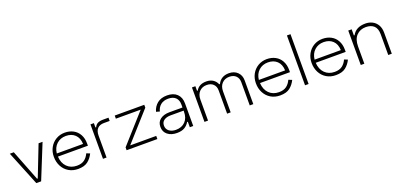

<svg xmlns="http://www.w3.org/2000/svg" viewBox="12 -1610 5275 2535"><g transform="rotate(-20 2649.5 -343.0)"><path d="M88 -484 257 -51H267L436 -484H492L296 0H228L32 -484Z M564 -246Q564 -317 595.5 -374.5Q627 -432 682.5 -465Q738 -498 806 -498Q873 -498 925.5 -470Q978 -442 1007.5 -388.5Q1037 -335 1037 -263V-231H616Q621 -139 674.5 -85.5Q728 -32 813 -32Q879 -32 919 -62Q959 -92 982 -144L1030 -125Q1000 -63 950.5 -24.5Q901 14 813 14Q739 14 682.5 -20Q626 -54 595 -113.5Q564 -173 564 -246ZM985 -275Q982 -360 933.5 -406Q885 -452 806 -452Q729 -452 677 -404.5Q625 -357 616 -275Z M1213 -423H1223Q1238 -456 1266.5 -471Q1295 -486 1345 -486H1419V-440H1338Q1279 -440 1247 -407Q1215 -374 1215 -307V0H1165V-484H1213Z M1921 -484V-444L1563 -44H1929V0H1497V-40L1855 -440H1506V-484Z M2035 -344Q2054 -413 2106.5 -455.5Q2159 -498 2244 -498Q2334 -498 2383.5 -450Q2433 -402 2433 -318V0H2385V-77H2375Q2350 -35 2309.5 -10.5Q2269 14 2201 14Q2122 14 2071.5 -26Q2021 -66 2021 -136Q2021 -205 2070.5 -241.5Q2120 -278 2199 -278H2383V-320Q2383 -383 2347 -417.5Q2311 -452 2244 -452Q2179 -452 2138.5 -419.5Q2098 -387 2084 -330ZM2071 -136Q2071 -87 2108 -58.5Q2145 -30 2203 -30Q2285 -30 2334 -80.5Q2383 -131 2383 -220V-234H2199Q2142 -234 2106.5 -209Q2071 -184 2071 -136Z M2639 -484V-419H2649Q2669 -455 2705 -474.5Q2741 -494 2795 -494Q2851 -494 2889 -468Q2927 -442 2944 -400H2954Q2976 -446 3015.5 -470Q3055 -494 3112 -494Q3186 -494 3231.5 -449.5Q3277 -405 3277 -334V0H3227V-328Q3227 -382 3193.5 -415Q3160 -448 3101 -448Q3039 -448 2999 -407.5Q2959 -367 2959 -295V0H2909V-328Q2909 -382 2875.5 -415Q2842 -448 2783 -448Q2721 -448 2681 -407.5Q2641 -367 2641 -295V0H2591V-484Z M3403 -246Q3403 -317 3434.5 -374.5Q3466 -432 3521.5 -465Q3577 -498 3645 -498Q3712 -498 3764.5 -470Q3817 -442 3846.5 -388.5Q3876 -335 3876 -263V-231H3455Q3460 -139 3513.5 -85.5Q3567 -32 3652 -32Q3718 -32 3758 -62Q3798 -92 3821 -144L3869 -125Q3839 -63 3789.5 -24.5Q3740 14 3652 14Q3578 14 3521.5 -20Q3465 -54 3434 -113.5Q3403 -173 3403 -246ZM3824 -275Q3821 -360 3772.5 -406Q3724 -452 3645 -452Q3568 -452 3516 -404.5Q3464 -357 3455 -275Z M4054 0H4004V-700H4054Z M4186 -246Q4186 -317 4217.5 -374.5Q4249 -432 4304.5 -465Q4360 -498 4428 -498Q4495 -498 4547.5 -470Q4600 -442 4629.5 -388.5Q4659 -335 4659 -263V-231H4238Q4243 -139 4296.5 -85.5Q4350 -32 4435 -32Q4501 -32 4541 -62Q4581 -92 4604 -144L4652 -125Q4622 -63 4572.5 -24.5Q4523 14 4435 14Q4361 14 4304.5 -20Q4248 -54 4217 -113.5Q4186 -173 4186 -246ZM4607 -275Q4604 -360 4555.5 -406Q4507 -452 4428 -452Q4351 -452 4299 -404.5Q4247 -357 4238 -275Z M4835 -484V-398H4845Q4897 -494 5029 -494Q5082 -494 5126 -472Q5170 -450 5196.5 -405.5Q5223 -361 5223 -296V0H5173V-292Q5173 -372 5132.5 -410Q5092 -448 5019 -448Q4938 -448 4887.5 -395Q4837 -342 4837 -242V0H4787V-484Z"/></g></svg>

Font: Space Grotesk Variable
Style: Regular
Weight: 400
Designer: Florian Karsten (Space Grotesk), Colophon Foundry (Space Mono)
Foundry: Florian Karsten
Version: Version 1.106